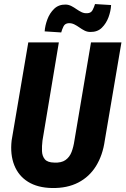

<svg xmlns="http://www.w3.org/2000/svg" viewBox="-20 -921 622 951"><path d="M430.7 -710.9H581.5L499 -225.1Q488.8 -152.3 455.8 -98.9Q422.9 -45.4 367.7 -16.8Q312.5 11.7 237.3 10.3Q166 8.8 118.9 -20.5Q71.8 -49.8 50.8 -102.5Q29.8 -155.3 37.6 -225.1L120.1 -710.9H271.5L190.4 -224.6Q187 -196.8 188 -172.4Q189 -147.9 202.1 -132.1Q215.3 -116.2 248.5 -115.7Q283.7 -113.8 304.2 -128.2Q324.7 -142.6 334.5 -168.2Q344.2 -193.8 348.6 -224.6ZM450.7 -900.9 530.3 -896Q528.8 -866.7 517.6 -835.9Q506.3 -805.2 484.6 -783.7Q462.9 -762.2 427.7 -762.7Q412.1 -762.7 398.7 -769.5Q385.3 -776.4 373 -785.2Q360.8 -793.9 347.9 -800.3Q335 -806.6 320.3 -806.2Q301.8 -805.2 294.4 -790Q287.1 -774.9 283.2 -760.3L201.2 -765.6Q203.1 -793.9 214.6 -825Q226.1 -856 248.3 -877.4Q270.5 -898.9 305.2 -898.4Q320.3 -897.9 333.5 -891.1Q346.7 -884.3 359.1 -875.5Q371.6 -866.7 384.5 -860.6Q397.5 -854.5 412.6 -855.5Q431.2 -856.4 438.7 -871.3Q446.3 -886.2 450.7 -900.9Z"/></svg>

Font: Roboto Condensed ExtraBold
Style: Italic
Weight: 800
Italic angle: -12°
Designer: Christian Robertson
Foundry: Google
Version: Version 3.008; 2023